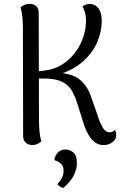

<svg xmlns="http://www.w3.org/2000/svg" viewBox="-20 -722 625 971"><path d="M504.2 11.7Q478.4 11.7 459.7 -2.7Q441 -17 428 -39.4Q415 -61.8 406.8 -85.2L364.7 -217.8Q357.1 -237.5 347.2 -256.7Q337.3 -275.8 320.2 -291.3Q303.2 -306.8 274.7 -315.8Q246.2 -324.8 201.9 -324.8H167L166 -361Q175.5 -361.9 186 -362.8Q196.6 -363.8 205.2 -365.2Q256.8 -371.2 296.2 -396.7Q335.5 -422.3 362 -458.9Q388.5 -495.5 401.7 -536.3Q414.9 -577.1 414.9 -614Q414.9 -645 408.4 -663.6Q401.9 -682.2 396.9 -690.2Q406.5 -695.7 415.2 -699Q423.9 -702.2 434 -702.2Q448 -702.2 461.9 -694.5Q475.8 -686.7 485.1 -667.6Q494.5 -648.5 494.5 -613.6Q494.5 -563.5 472.1 -510Q449.7 -456.5 400.7 -412.2Q351.7 -367.8 271.5 -343.1L275.6 -354.1Q348.8 -348.9 384.8 -318.2Q420.8 -287.5 438.2 -239.2L485.4 -104.8Q498 -75.8 508.4 -64.7Q518.8 -53.7 532.6 -52.8Q538.1 -52.3 546.3 -54.8Q554.5 -57.4 561.5 -65.2Q567.8 -51.8 567.8 -39.5Q567.8 -16.6 548.4 -2.5Q529 11.7 504.2 11.7ZM143.1 11.2Q123.1 11.2 110 -0.8Q97 -12.8 97 -33.4L95.9 -577.4Q95.9 -606.9 93.5 -634.5Q91.1 -662.1 83.5 -684.2Q89.2 -689.5 101.1 -696Q112.9 -702.4 130.1 -702.4Q150.1 -702.4 162.9 -690.9Q175.7 -679.4 175.7 -658.2L177.2 -114.2Q177.2 -85.2 179.7 -57.1Q182.1 -29.1 189.7 -7.4Q183.9 -2.1 172.1 4.6Q160.2 11.2 143.1 11.2ZM300.4 228.5Q290.6 226.5 283.6 221.5Q276.5 216.6 270.4 209.8Q285.8 192.6 293.6 176.3Q301.5 160.1 301.5 142.7Q301.5 123.2 294 112.7Q286.6 102.2 276.2 96.8Q265.8 91.3 255.5 88.3Q255.5 69.2 270.5 51.6Q285.5 34 311.9 34Q331.7 34 350.3 48.5Q368.9 63 368.9 103.2Q368.9 131.4 354.2 162.7Q339.5 193.9 300.4 228.5Z"/></svg>

Font: Arima Thin
Style: Regular
Weight: 100
Designer: Joana Correia and Natanael Gama
Foundry: NDISCOVER
Version: Version 1.101;gftools[0.9.23]